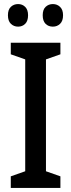

<svg xmlns="http://www.w3.org/2000/svg" viewBox="-20 -924 351 944"><path d="M277 0H33V-57L104 -82V-632L33 -657V-714H277V-657L206 -632V-82L277 -57ZM19 -849Q19 -877 33.5 -890.5Q48 -904 69 -904Q90 -904 104 -890Q118 -876 118 -849Q118 -821 104 -807Q90 -793 69 -793Q48 -793 33.5 -807Q19 -821 19 -849ZM190 -849Q190 -877 204.5 -890.5Q219 -904 240 -904Q261 -904 275.5 -890Q290 -876 290 -849Q290 -821 275.5 -807Q261 -793 240 -793Q218 -793 204 -807Q190 -821 190 -849Z"/></svg>

Font: Noto Sans Telugu Condensed Medium
Style: Regular
Weight: 500
Width: 3
Designer: Jelle Bosma - Monotype Design Team
Foundry: Monotype Imaging Inc.
Version: Version 2.005; ttfautohint (v1.8.4.7-5d5b)